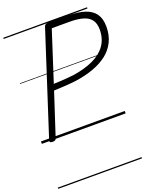

<svg xmlns="http://www.w3.org/2000/svg" viewBox="-217 -1008 1225 1505"><g transform="rotate(-20 395.0 -255.0)"><path d="M86 14Q56 14 63 -6L338 -856Q342 -866 348.5 -870.5Q355 -875 371 -875H537Q621 -875 677 -856.5Q733 -838 761.5 -797.5Q790 -757 790 -692Q790 -620 762.5 -564.5Q735 -509 684.5 -470.5Q634 -432 564.5 -407.5Q495 -383 410 -372Q367 -367 321 -364.5Q275 -362 233 -360L117 -5Q114 5 107.5 9.5Q101 14 86 14ZM249 -410Q277 -411 305.5 -412.5Q334 -414 363 -416.5Q392 -419 419 -422Q516 -437 586 -469.5Q656 -502 694.5 -556.5Q733 -611 733 -688Q733 -738 711 -768Q689 -798 644.5 -811.5Q600 -825 532 -825H383ZM0 365H699V375H0ZM0 -20H699V0H0ZM0 -505H699V-500H0ZM0 -885H699V-875H0Z"/></g></svg>

Font: Playwrite DK Loopet Guides
Style: Regular
Weight: 400
Designer: Veronika Burian, José Scaglione
Foundry: TypeTogether
Version: Version 1.003